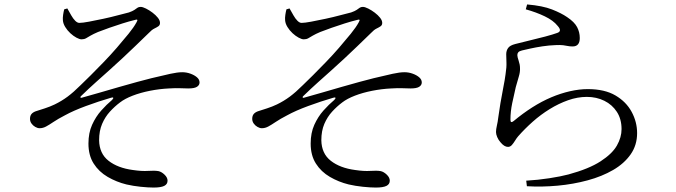

<svg xmlns="http://www.w3.org/2000/svg" viewBox="-20 -796 3040 864"><path d="M671 48Q647 48 613 44.5Q579 41 549 34Q504 23 464.5 0Q425 -23 401.5 -60Q378 -97 378 -150Q378 -198 394.5 -234.5Q411 -271 435.5 -298.5Q460 -326 484 -346Q491 -353 489.5 -356Q488 -359 479 -356Q424 -340 367 -319Q310 -298 272 -277Q241 -261 221 -247.5Q201 -234 187 -226.5Q173 -219 158 -219Q149 -219 138.5 -225Q128 -231 121.5 -240.5Q115 -250 115 -261Q115 -274 121 -282Q127 -290 140 -295Q159 -301 182 -308.5Q205 -316 226 -326Q257 -341 284 -361Q311 -381 343 -413Q362 -431 388.5 -457.5Q415 -484 446 -516Q477 -548 506 -581.5Q535 -615 558.5 -644Q582 -673 594 -695Q600 -705 597.5 -707Q595 -709 586 -706Q561 -700 531 -690.5Q501 -681 472.5 -671Q444 -661 421 -652Q400 -643 388 -636Q376 -629 367.5 -624Q359 -619 347 -619Q338 -619 324 -626.5Q310 -634 296.5 -646.5Q283 -659 273.5 -674.5Q264 -690 263 -705Q262 -715 264 -729Q266 -743 269 -754L283 -758Q292 -742 300.5 -727Q309 -712 318.5 -702.5Q328 -693 337 -693Q351 -693 380.5 -698.5Q410 -704 445 -711.5Q480 -719 511.5 -727.5Q543 -736 560 -740Q577 -746 585 -751.5Q593 -757 598.5 -761Q604 -765 613 -765Q622 -765 637 -757.5Q652 -750 666.5 -739Q681 -728 690.5 -716Q700 -704 700 -693Q700 -683 693 -678Q686 -673 674.5 -667.5Q663 -662 650 -648Q617 -616 588 -588Q559 -560 531 -534Q503 -508 473.5 -481.5Q444 -455 412 -426.5Q380 -398 344 -363Q341 -360 342 -357.5Q343 -355 347 -356Q384 -366 428 -379Q472 -392 516 -404.5Q560 -417 598 -427.5Q636 -438 661 -444Q715 -457 747 -464Q779 -471 800 -471Q819 -471 837 -464.5Q855 -458 866.5 -448Q878 -438 878 -425Q878 -413 866.5 -405.5Q855 -398 827 -398Q811 -398 791 -399Q771 -400 740 -398Q698 -396 655 -387.5Q612 -379 577 -365.5Q542 -352 520 -335Q496 -317 474.5 -293.5Q453 -270 439.5 -238.5Q426 -207 426 -165Q427 -105 468.5 -72.5Q510 -40 578 -31Q618 -25 646.5 -27Q675 -29 693 -26Q707 -23 720.5 -10Q734 3 734 17Q734 33 719 40.5Q704 48 671 48Z M1671 48Q1647 48 1613 44.5Q1579 41 1549 34Q1504 23 1464.5 0Q1425 -23 1401.5 -60Q1378 -97 1378 -150Q1378 -198 1394.5 -234.5Q1411 -271 1435.5 -298.5Q1460 -326 1484 -346Q1491 -353 1489.5 -356Q1488 -359 1479 -356Q1424 -340 1367 -319Q1310 -298 1272 -277Q1241 -261 1221 -247.5Q1201 -234 1187 -226.5Q1173 -219 1158 -219Q1149 -219 1138.5 -225Q1128 -231 1121.5 -240.5Q1115 -250 1115 -261Q1115 -274 1121 -282Q1127 -290 1140 -295Q1159 -301 1182 -308.5Q1205 -316 1226 -326Q1257 -341 1284 -361Q1311 -381 1343 -413Q1362 -431 1388.5 -457.5Q1415 -484 1446 -516Q1477 -548 1506 -581.5Q1535 -615 1558.5 -644Q1582 -673 1594 -695Q1600 -705 1597.5 -707Q1595 -709 1586 -706Q1561 -700 1531 -690.5Q1501 -681 1472.5 -671Q1444 -661 1421 -652Q1400 -643 1388 -636Q1376 -629 1367.5 -624Q1359 -619 1347 -619Q1338 -619 1324 -626.5Q1310 -634 1296.5 -646.5Q1283 -659 1273.5 -674.5Q1264 -690 1263 -705Q1262 -715 1264 -729Q1266 -743 1269 -754L1283 -758Q1292 -742 1300.5 -727Q1309 -712 1318.5 -702.5Q1328 -693 1337 -693Q1351 -693 1380.5 -698.5Q1410 -704 1445 -711.5Q1480 -719 1511.5 -727.5Q1543 -736 1560 -740Q1577 -746 1585 -751.5Q1593 -757 1598.5 -761Q1604 -765 1613 -765Q1622 -765 1637 -757.5Q1652 -750 1666.5 -739Q1681 -728 1690.5 -716Q1700 -704 1700 -693Q1700 -683 1693 -678Q1686 -673 1674.5 -667.5Q1663 -662 1650 -648Q1617 -616 1588 -588Q1559 -560 1531 -534Q1503 -508 1473.5 -481.5Q1444 -455 1412 -426.5Q1380 -398 1344 -363Q1341 -360 1342 -357.5Q1343 -355 1347 -356Q1384 -366 1428 -379Q1472 -392 1516 -404.5Q1560 -417 1598 -427.5Q1636 -438 1661 -444Q1715 -457 1747 -464Q1779 -471 1800 -471Q1819 -471 1837 -464.5Q1855 -458 1866.5 -448Q1878 -438 1878 -425Q1878 -413 1866.5 -405.5Q1855 -398 1827 -398Q1811 -398 1791 -399Q1771 -400 1740 -398Q1698 -396 1655 -387.5Q1612 -379 1577 -365.5Q1542 -352 1520 -335Q1496 -317 1474.5 -293.5Q1453 -270 1439.5 -238.5Q1426 -207 1426 -165Q1427 -105 1468.5 -72.5Q1510 -40 1578 -31Q1618 -25 1646.5 -27Q1675 -29 1693 -26Q1707 -23 1720.5 -10Q1734 3 1734 17Q1734 33 1719 40.5Q1704 48 1671 48Z M2348 17Q2401 14 2452.5 6Q2504 -2 2538 -11Q2630 -36 2682.5 -70Q2735 -104 2756 -141Q2777 -178 2777 -215Q2777 -260 2756 -292.5Q2735 -325 2699.5 -342.5Q2664 -360 2621 -360Q2579 -360 2536.5 -345Q2494 -330 2453.5 -305Q2413 -280 2377.5 -248.5Q2342 -217 2312 -183Q2305 -175 2298 -163.5Q2291 -152 2283.5 -143.5Q2276 -135 2266 -135Q2249 -135 2232 -156Q2223 -166 2217.5 -179Q2212 -192 2212 -202Q2212 -214 2216 -231Q2220 -248 2222 -266Q2226 -296 2232 -332Q2238 -368 2245 -403Q2252 -438 2255 -462Q2260 -494 2259 -515Q2258 -536 2258 -552Q2258 -568 2266.5 -580Q2275 -592 2299 -598Q2325 -605 2361.5 -613.5Q2398 -622 2433.5 -631.5Q2469 -641 2488 -648Q2511 -656 2489 -680Q2470 -704 2431.5 -722.5Q2393 -741 2346 -754L2352 -776Q2422 -770 2464 -753.5Q2506 -737 2532 -719Q2565 -697 2577 -674Q2589 -651 2589 -625Q2589 -606 2581 -596.5Q2573 -587 2557 -587Q2544 -587 2535 -589Q2526 -591 2514 -592.5Q2502 -594 2480 -593Q2451 -592 2421 -587.5Q2391 -583 2366.5 -577.5Q2342 -572 2329 -569Q2317 -566 2312.5 -561Q2308 -556 2308 -548Q2308 -540 2314 -522.5Q2320 -505 2320 -490Q2321 -472 2314.5 -451Q2308 -430 2301 -404Q2293 -370 2285 -332Q2277 -294 2277 -257Q2277 -240 2291 -251Q2333 -286 2375.5 -313Q2418 -340 2460.5 -358Q2503 -376 2545 -385.5Q2587 -395 2625 -395Q2701 -395 2749.5 -366.5Q2798 -338 2822.5 -292.5Q2847 -247 2847 -197Q2847 -143 2818 -101.5Q2789 -60 2739 -31Q2689 -2 2624.5 15.5Q2560 33 2489.5 39.5Q2419 46 2351 42Z"/></svg>

Font: Noto Serif SC
Style: Regular
Weight: 400
Designer: Ryoko NISHIZUKA 西塚涼子 (kana & ideographs); Frank Grießhammer (Latin, Greek & Cyrillic); Wenlong ZHANG 张文龙 (bopomofo); San
Foundry: Adobe
Version: Version 2.002-H1;hotconv 1.1.0;makeotfexe 2.6.0